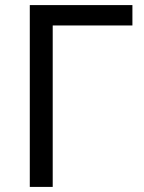

<svg xmlns="http://www.w3.org/2000/svg" viewBox="-20 -734 564 754"><path d="M500 -714V-634H187V0H97V-714Z"/></svg>

Font: RS Noto Sans
Style: Regular
Weight: 400
Designer: Monotype Design Team
Foundry: Monotype Imaging Inc.
Version: Version 3.10